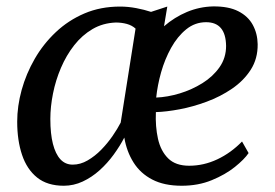

<svg xmlns="http://www.w3.org/2000/svg" viewBox="-20 -584 878 614"><path d="M515 -563 504.5 -500Q538 -529 578 -545.8Q618 -562.5 661.5 -563.5Q711 -564 742.2 -548Q773.5 -532 788.5 -504.2Q803.5 -476.5 804 -442.5Q804.5 -396.5 782 -361.2Q759.5 -326 722.2 -300.5Q685 -275 641 -258.8Q597 -242.5 554.5 -234.5Q512 -226.5 478.5 -225.5Q476.5 -179.5 485.2 -140.2Q494 -101 517.8 -77.5Q541.5 -54 585 -54Q631.5 -54 675 -74.5Q718.5 -95 754 -131.5L775 -94.5Q761.5 -74.5 731 -50Q700.5 -25.5 657.2 -7.8Q614 10 561 10Q505 10 467 -9.8Q429 -29.5 407 -64.5Q385 -99.5 377.5 -144Q363.5 -117 343.5 -89.5Q323.5 -62 298.5 -39.5Q273.5 -17 244.5 -3.5Q215.5 10 184 10Q131.5 10 98.8 -16.2Q66 -42.5 50.5 -88.8Q35 -135 35 -195Q35 -244.5 49.2 -296.2Q63.5 -348 91 -395.8Q118.5 -443.5 158.5 -481.2Q198.5 -519 250 -541Q301.5 -563 364 -563Q389.5 -563 415.8 -558Q442 -553 463 -546ZM366 -192 413.5 -492.5Q402 -503 385.5 -507.5Q369 -512 350.5 -512Q309 -510.5 275.8 -491Q242.5 -471.5 217.2 -439.2Q192 -407 175 -367.2Q158 -327.5 149.5 -285Q141 -242.5 141 -203.5Q141 -156.5 149.2 -124Q157.5 -91.5 173.2 -74.5Q189 -57.5 212.5 -57.5Q237 -57.5 260.2 -71Q283.5 -84.5 303.8 -105.2Q324 -126 340 -149.2Q356 -172.5 366 -192ZM639 -513Q603.5 -513 575.5 -490.2Q547.5 -467.5 527.2 -431Q507 -394.5 495.2 -352.8Q483.5 -311 479.5 -272Q515.5 -273.5 554.5 -285.2Q593.5 -297 627.2 -318Q661 -339 682 -369Q703 -399 703 -437Q702.5 -475 686.5 -494Q670.5 -513 639 -513Z"/></svg>

Font: Merriweather 28pt
Style: Italic
Weight: 400
Italic angle: -7.8°
Version: Version 2.101